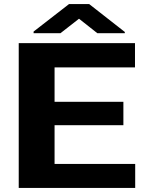

<svg xmlns="http://www.w3.org/2000/svg" viewBox="-20 -923 741 943"><path d="M586 -308V-423H248V-592H643V-711H72V0H644V-118H248V-308ZM593 -766 418 -903H319L145 -768V-760H277L368 -831L458 -760H593Z"/></svg>

Font: Asimov
Style: XWid
Weight: 500
Designer: Google
Version: Version 2.000980; 2014